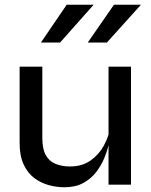

<svg xmlns="http://www.w3.org/2000/svg" viewBox="-20 -781 637 812"><path d="M534 0H439V-167Q433 -141 420.5 -111Q408 -81 386.5 -53Q365 -25 332 -7Q299 11 252 11Q220 11 186.5 2Q153 -7 125 -28Q97 -49 80 -85.5Q63 -122 63 -177V-499H159V-197Q159 -151 173.5 -125Q188 -99 215 -88Q242 -77 276 -77Q328 -77 363.5 -102.5Q399 -128 419 -165Q432 -189 439 -212V-499H534ZM351 -601 462 -761H576L432 -601ZM153 -601 262 -761H376L234 -601Z"/></svg>

Font: Syne Med Modified
Style: Regular
Weight: 500
Designer: Lucas Descroix
Foundry: Bonjour Monde
Version: Version 2.200